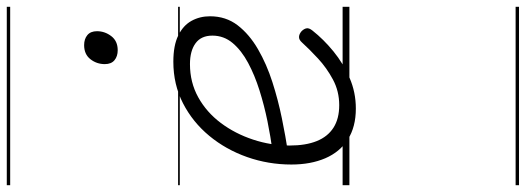

<svg xmlns="http://www.w3.org/2000/svg" viewBox="-512 -538 1550 566"><g transform="rotate(-90 263.0 -255.0)"><path d="M226 19Q172 19 135 -4.5Q98 -28 79.5 -71Q61 -114 61 -171Q61 -239 83 -301.5Q105 -364 145.5 -413Q186 -462 241.5 -490.5Q297 -519 364 -519Q412 -519 441.5 -504.5Q471 -490 484.5 -465.5Q498 -441 498 -411Q498 -364 471.5 -329.5Q445 -295 401 -269.5Q357 -244 304 -227Q251 -210 197 -199Q143 -188 97 -181L101 -227Q142 -232 188.5 -241.5Q235 -251 279.5 -265Q324 -279 360.5 -298.5Q397 -318 419 -344Q441 -370 441 -404Q441 -437 418.5 -453.5Q396 -470 357 -470Q303 -470 259 -445.5Q215 -421 183.5 -379Q152 -337 134.5 -284Q117 -231 117 -176Q117 -129 130 -96.5Q143 -64 169.5 -47Q196 -30 236 -30Q277 -30 311.5 -48.5Q346 -67 373.5 -92.5Q401 -118 421 -140Q429 -149 437.5 -148.5Q446 -148 454 -141Q461 -134 462.5 -126.5Q464 -119 456 -109Q430 -76 394.5 -47Q359 -18 316.5 0.5Q274 19 226 19ZM398 -683Q380 -683 368.5 -692.5Q357 -702 357 -721Q357 -745 371.5 -763.5Q386 -782 413 -782Q431 -782 442.5 -772.5Q454 -763 454 -744Q454 -721 439.5 -702Q425 -683 398 -683ZM0 490H526V500H0ZM0 -20H526V0H0ZM0 -505H526V-500H0ZM0 -1010H526V-1000H0Z"/></g></svg>

Font: Playwrite AU QLD Guides
Style: Regular
Weight: 400
Designer: Veronika Burian, José Scaglione
Foundry: TypeTogether
Version: Version 1.003